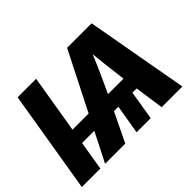

<svg xmlns="http://www.w3.org/2000/svg" viewBox="-138 -1005 1283 1283"><g transform="rotate(-45 503.0 -364.0)"><path d="M301.3 -727.5 180.7 0H5.9L126.5 -727.5ZM699.7 -261.2 656.7 0H523.4L566.9 -261.2ZM225.6 0 594.2 -727.5H825.7L956.1 0H760.7L714.4 -319.3Q704.1 -398.9 694.6 -482.4Q685.1 -565.9 676.3 -661.6H721.7Q681.6 -566.4 644.8 -482.9Q607.9 -399.4 570.3 -319.3L416.5 0ZM168.9 -207 186.5 -315.4H838.4L820.3 -207Z"/></g></svg>

Font: Inter 28pt ExtraBold
Style: Italic
Weight: 800
Italic angle: -9.3988°
Designer: Rasmus Andersson
Foundry: rsms
Version: Version 4.001;git-66647c0bb